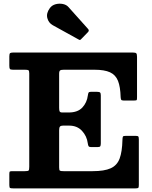

<svg xmlns="http://www.w3.org/2000/svg" viewBox="-20 -1040 838 1060"><path d="M118 -655H52Q37.5 -655 34.5 -659.5Q31.5 -664 31.5 -677.5V-729Q31.5 -743.5 36 -746.8Q40.5 -750 54 -750H712.5Q728 -750 732.2 -745.8Q736.5 -741.5 736.5 -726V-504.5Q736.5 -491.5 735 -488.2Q733.5 -485 720 -485H662.5Q651 -485 648.8 -490Q646.5 -495 646 -504.5Q644.5 -560.5 631.5 -593.5Q618.5 -626.5 587.5 -640.8Q556.5 -655 501.5 -655H332Q317.5 -655 312 -651.2Q306.5 -647.5 306.5 -632.5V-444.5Q306.5 -430 309.5 -424.5Q312.5 -419 324.5 -419H359.5Q409 -419 434.5 -446.2Q460 -473.5 465 -513Q466.5 -524 469 -528.5Q471.5 -533 480.5 -533H516.5Q528.5 -533 532.5 -529.2Q536.5 -525.5 536.5 -513.5V-248.5Q536.5 -236 533.2 -232Q530 -228 518 -228H482.5Q472.5 -228 469.2 -232.8Q466 -237.5 464.5 -249.5Q459.5 -288.5 432.8 -317.5Q406 -346.5 362 -346.5H327.5Q315.5 -346.5 311 -341Q306.5 -335.5 306.5 -321V-116Q306.5 -100.5 310.8 -97.8Q315 -95 331 -95H491.5Q556 -95 591.2 -111Q626.5 -127 640.5 -164.8Q654.5 -202.5 656 -267.5Q656.5 -282 658.8 -286Q661 -290 675 -290H727Q740 -290 743.2 -286.8Q746.5 -283.5 746.5 -270V-18.5Q746.5 -5.5 743.2 -2.8Q740 0 727.5 0H54Q40.5 0 36 -2Q31.5 -4 31.5 -18V-80Q31.5 -91.5 34.8 -93.2Q38 -95 49.5 -95H117Q134 -95 137.8 -98.5Q141.5 -102 141.5 -119.5V-635Q141.5 -649.5 137 -652.2Q132.5 -655 118 -655ZM414 -822 271 -901Q248 -914 241.2 -940.5Q234.5 -967 255 -995Q266.5 -1011 286.5 -1016.5Q306.5 -1022 326.8 -1018Q347 -1014 358.5 -1000.5L465.5 -881Q474.5 -872 466 -863L429 -825Q425 -820.5 422.2 -819.5Q419.5 -818.5 414 -822Z"/></svg>

Font: Besley
Style: Bold
Weight: 700
Designer: Owen Earl
Foundry: indestructible type*
Version: Version 2.001; ttfautohint (v1.8.3)